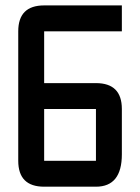

<svg xmlns="http://www.w3.org/2000/svg" viewBox="-20 -704 528 724"><path d="M146.5 -683.6H439.5V-585.9H146.5V-390.6H341.8Q439.5 -390.6 439.5 -293V-122.1Q439.5 0 341.8 0H146.5Q48.8 0 48.8 -97.7V-585.9Q48.8 -683.6 146.5 -683.6ZM341.8 -293H146.5V-97.7H341.8Z"/></svg>

Font: BabelStone Runic Long Branch
Style: Regular
Weight: 400
Designer: Andrew West
Foundry: BabelStone
Version: Version 3.002 March 14, 2022